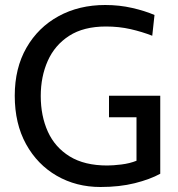

<svg xmlns="http://www.w3.org/2000/svg" viewBox="-20 -734 712 768"><path d="M382 14Q285 14 207.2 -30.8Q129.5 -75.5 84.2 -157.5Q39 -239.5 39 -351Q39 -461.5 85.8 -543Q132.5 -624.5 214.2 -669.2Q296 -714 401 -714Q457.5 -714 508.8 -702.2Q560 -690.5 598 -674L589 -591Q548 -607 502 -617.5Q456 -628 404 -628Q314.5 -628 256.8 -590.8Q199 -553.5 171 -490.5Q143 -427.5 143 -350Q143 -270 171.5 -207.2Q200 -144.5 259 -108.2Q318 -72 409 -72Q431.5 -72 465 -76Q498.5 -80 526 -91V-265H416V-351H621V-39Q580 -16.5 519 -1.2Q458 14 382 14Z"/></svg>

Font: Cabin Resolve
Style: Regular-Resolve
Weight: 400
Designer: Pablo Impallari
Foundry: Pablo Impallari. http://www.impallari.com Igino Marini. http://www.ikern.com
Version: Version 3.001